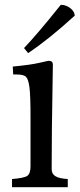

<svg xmlns="http://www.w3.org/2000/svg" viewBox="-20 -779 331 799"><path d="M80 -579Q138 -640 233 -759Q254 -759 272 -745.5Q290 -732 291 -714Q184 -616 97 -558ZM30 0V-34Q81 -38 94 -47.5Q107 -57 107 -87V-295Q107 -382 102.5 -416Q98 -450 88 -459.5Q78 -469 50 -469H35L33 -502Q107 -509 143.5 -517.5Q180 -526 183 -526Q200 -526 200 -510Q200 -498 199 -444Q195 -230 195 -75Q195 -55 211 -45.5Q227 -36 262 -34V0Z"/></svg>

Font: Prociono
Style: Regular
Weight: 400
Designer: Barry Schwartz
Foundry: The Crud Factory
Version: Version 2.301